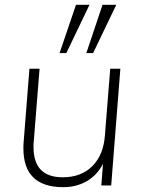

<svg xmlns="http://www.w3.org/2000/svg" viewBox="-20 -769 585 796"><path d="M437 -484H479L441 0H400L407 -90Q383 -43 340 -18Q297 7 242 7Q77 7 77 -154Q77 -174 78 -180L102 -484H144L120 -183Q119 -178 119 -159Q119 -34 240 -34Q316 -34 362.5 -80Q409 -126 415 -208ZM351 -749 255 -549H227L295 -749ZM462 -749 366 -549H338L405 -749Z"/></svg>

Font: Iunito ExtraLight
Style: Italic
Weight: 200
Italic angle: -4.541°
Designer: Vernon Adams
Foundry: Vernon Adams
Version: Version 2.001;November 30, 2019;FontCreator 12.0.0.2547 64-b